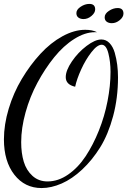

<svg xmlns="http://www.w3.org/2000/svg" viewBox="-20 -871 658 978"><path d="M474.1 -707H462.9Q413.1 -707 358.4 -672.6Q303.7 -638.2 256.3 -579.6Q209 -521 170.7 -449.7Q132.3 -378.4 110.1 -298.3Q87.9 -218.3 87.9 -147Q87.9 -90.8 101.1 -47.1Q114.3 -3.4 145.5 24.9Q176.8 53.2 222.2 53.2Q276.4 53.2 327.1 18.1Q377.9 -17.1 416.3 -75.2Q454.6 -133.3 483.6 -205.8Q512.7 -278.3 527.8 -356.2Q543 -434.1 543 -504.9Q543 -556.2 532 -599.6Q521 -643.1 498 -643.1Q475.1 -643.1 445.6 -605Q416 -566.9 393.6 -517.6Q371.1 -468.3 362.8 -429.2Q314.9 -439.9 314.9 -478Q314.9 -512.2 346.2 -558.1Q377.4 -604 420.9 -637Q464.4 -669.9 496.1 -669.9Q520.5 -669.9 538.1 -651.4Q555.7 -632.8 564.5 -602.3Q573.2 -571.8 577.1 -540.8Q581.1 -509.8 581.1 -477.1Q581.1 -372.1 556.2 -279.3Q531.2 -186.5 490.5 -120.8Q449.7 -55.2 398.4 -7.3Q347.2 40.5 294.2 63.7Q241.2 86.9 191.9 86.9Q106 86.9 53 18.8Q0 -49.3 0 -161.1Q0 -236.3 24.4 -317.4Q48.8 -398.4 91.1 -469Q133.3 -539.6 185.5 -596.4Q237.8 -653.3 298.1 -686.3Q358.4 -719.2 414.1 -719.2Q450.7 -719.2 474.1 -707ZM405.8 -773.9Q389.6 -773.9 379.4 -781.5Q369.1 -789.1 369.1 -804.2Q369.1 -822.3 390.9 -836.7Q412.6 -851.1 435.1 -851.1Q464.8 -851.1 464.8 -823.2Q464.8 -805.7 446 -789.8Q427.2 -773.9 405.8 -773.9ZM549.8 -752.9Q533.7 -752.9 523.4 -760.5Q513.2 -768.1 513.2 -783.2Q513.2 -801.3 534.9 -815.7Q556.6 -830.1 579.1 -830.1Q608.9 -830.1 608.9 -801.8Q608.9 -784.2 590.1 -768.6Q571.3 -752.9 549.8 -752.9Z"/></svg>

Font: Dancing Script OT
Style: Regular
Weight: 400
Foundry: Pablo Impallari. www.impallari.com
Version: Version 1.000